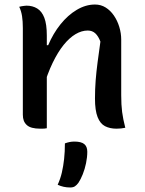

<svg xmlns="http://www.w3.org/2000/svg" viewBox="-20 -565 640 849"><path d="M534 0Q524 2 515 3Q506 4 495 4Q466 4 444.5 -7Q423 -18 411.5 -47.5Q400 -77 400 -129Q400 -171 403 -209.5Q406 -248 411.5 -289.5Q417 -331 424 -381Q415 -405 401.5 -417.5Q388 -430 368 -430Q341 -430 314 -414Q287 -398 261.5 -366.5Q236 -335 213 -287.5Q190 -240 171 -176L169 -365H193Q215 -417 247.5 -457.5Q280 -498 319.5 -521.5Q359 -545 400 -545Q426 -545 447 -532Q468 -519 483.5 -496.5Q499 -474 507.5 -446Q516 -418 516 -390Q516 -349 516 -308Q516 -267 516 -226Q516 -185 516 -144Q516 -101 520 -70Q524 -39 534 0ZM187 2Q182 3 177 3.5Q172 4 167.5 4Q163 4 158 4Q137 4 122 0Q107 -4 98 -12.5Q89 -21 85 -32Q81 -43 81 -58Q81 -109 81 -158Q81 -207 81 -254.5Q81 -302 81 -348.5Q81 -395 81 -441Q81 -471 77.5 -493.5Q74 -516 65 -535Q71 -537 76 -537.5Q81 -538 86.5 -539Q92 -540 97 -540Q124 -540 144.5 -527.5Q165 -515 176 -486.5Q187 -458 187 -408Q187 -339 187 -268.5Q187 -198 187 -129.5Q187 -61 187 2ZM267 69Q278 65 288 63Q298 61 309 61Q339 61 352.5 72Q366 83 366 106Q366 130 360.5 156.5Q355 183 346 205.5Q337 228 327 243Q319 254 311 259Q303 264 291 264Q275 264 261.5 261Q248 258 235 252Q247 226 253.5 198Q260 170 263.5 138Q267 106 267 69Z"/></svg>

Font: Recursive Monospace Casual Medium
Style: Regular
Weight: 500
Version: Version 1.047